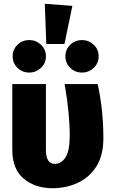

<svg xmlns="http://www.w3.org/2000/svg" viewBox="-20 -978 601 1016"><path d="M259 18Q166 18 105.5 -32.5Q45 -83 45 -186V-533H223V-186Q223 -111 269 -111Q306 -111 327.5 -146.5Q349 -182 349 -260Q349 -378 322 -533H497Q527 -396 527 -246Q527 -155 489.5 -96.5Q452 -38 390.5 -10Q329 18 259 18ZM321 -745H225L217 -958L363 -947ZM135 -594Q98 -594 72.5 -619Q47 -644 47 -680Q47 -716 72.5 -741Q98 -766 135 -766Q170 -766 196.5 -741.5Q223 -717 223 -680Q223 -643 196.5 -618.5Q170 -594 135 -594ZM414 -594Q377 -594 351.5 -619Q326 -644 326 -680Q326 -716 351.5 -741Q377 -766 414 -766Q449 -766 475.5 -741.5Q502 -717 502 -680Q502 -643 475.5 -618.5Q449 -594 414 -594Z"/></svg>

Font: Trujillo ExtraBold
Style: Regular
Weight: 800
Designer: Fira Sans original fonts by bBox Type GmbH, Carrois Corporate GbR, & Edenspiekermann AG / Changes by Cristiano Sobral
Foundry: Fira Sans original fonts by bBox Type GmbH, Carrois Corporate GbR, & Edenspiekermann AG / Changes by Cristiano Sobral
Version: Version 4.301;July 28, 2020;FontCreator 13.0.0.2655 64-bit